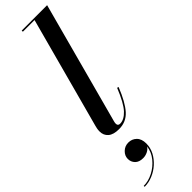

<svg xmlns="http://www.w3.org/2000/svg" viewBox="-378 -735 1053 1053"><g transform="rotate(-45 148.0 -208.5)"><path d="M27.5 159.2Q27.5 134.8 46.7 116.2Q65.9 97.6 93.1 97.6Q121.1 97.6 140.3 116.4Q159.5 135.2 159.5 171.2Q159.5 204 144.3 233Q129.1 262 103.9 284.6Q78.7 307.2 47.7 320Q16.7 332.8 -14.9 332.8L-15.3 325.6Q21.5 325.6 57.9 306.8Q94.3 288 120.1 256.2Q145.9 224.4 150.7 185.6Q141.9 200 125.1 208Q108.3 216 90.7 216Q59.5 216 43.5 199.4Q27.5 182.8 27.5 159.2ZM271 -155.5Q237 -70 201 -30Q165 10 110 10Q66.5 10 45.5 -8.2Q24.5 -26.5 24.5 -56.5Q24.5 -68.5 26.5 -78.5Q28.5 -88.5 30.5 -95.5L204.5 -741H114V-750H311L120 -40.5Q117.5 -32 117.5 -24Q117.5 -7 135 -7Q166 -7 196.8 -39.8Q227.5 -72.5 262 -158Z"/></g></svg>

Font: Bodoni* 24pt Medium
Style: Italic
Weight: 500
Italic angle: -13°
Version: Version 2.3